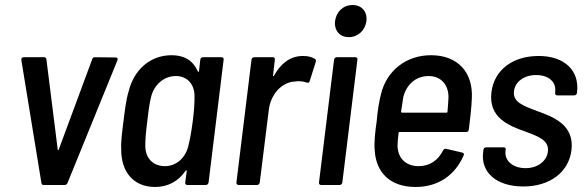

<svg xmlns="http://www.w3.org/2000/svg" viewBox="-20 -737 2329 765"><path d="M154 0H238C243 0 247 -3 249 -8L448 -497C451 -504 447 -508 441 -508L358 -509C353 -509 348 -506 347 -500L214 -141C213 -138 211 -138 210 -141L165 -500C165 -506 161 -509 156 -509H75C68 -509 64 -505 65 -498L145 -8C146 -3 148 0 154 0Z M778 -499 773 -454C772 -450 769 -449 768 -453C749 -496 714 -517 664 -517C577 -517 513 -458 492 -371C483 -342 477 -296 472 -254C467 -214 461 -170 463 -143C462 -52 512 8 598 8C648 8 690 -14 719 -56C721 -60 724 -59 724 -55L718 -10C717 -4 721 0 726 0H800C806 0 810 -4 811 -10L871 -499C872 -505 869 -509 863 -509H789C783 -509 779 -505 778 -499ZM731 -158C721 -111 685 -75 637 -75C588 -75 558 -109 559 -158C559 -184 561 -208 567 -255C572 -301 576 -326 582 -351C594 -399 632 -434 681 -434C728 -434 756 -399 755 -352C755 -325 754 -301 748 -254C742 -208 737 -183 731 -158Z M1187 -514C1134 -514 1097 -481 1072 -436C1070 -432 1067 -433 1068 -437L1075 -499C1076 -505 1073 -509 1067 -509H993C987 -509 983 -505 982 -499L922 -10C921 -4 925 0 931 0H1004C1010 0 1014 -4 1015 -10L1051 -299C1058 -359 1100 -408 1152 -412C1171 -415 1190 -413 1202 -408C1208 -406 1212 -407 1214 -414L1238 -490C1240 -495 1239 -500 1235 -502C1224 -509 1210 -514 1187 -514Z M1370 -589C1406 -589 1435 -616 1440 -653C1444 -691 1421 -717 1385 -717C1348 -717 1320 -691 1315 -653C1311 -616 1333 -589 1370 -589ZM1259 0H1333C1339 0 1343 -4 1344 -10L1404 -499C1405 -505 1402 -509 1396 -509H1322C1316 -509 1312 -505 1311 -499L1251 -10C1250 -4 1254 0 1259 0Z M1648 -75C1595 -75 1564 -109 1564 -158C1564 -172 1566 -189 1568 -207C1568 -210 1570 -211 1572 -211H1837C1843 -211 1847 -214 1848 -221C1853 -260 1859 -312 1860 -346C1865 -447 1806 -517 1697 -517C1597 -517 1520 -454 1498 -362C1490 -331 1484 -293 1481 -255C1475 -212 1470 -173 1473 -138C1478 -49 1535 8 1636 8C1726 8 1793 -39 1827 -117C1830 -123 1829 -127 1822 -129L1758 -144C1752 -145 1748 -143 1745 -137C1726 -99 1693 -75 1648 -75ZM1688 -434C1737 -434 1767 -399 1767 -350C1766 -333 1765 -313 1763 -292C1763 -289 1761 -288 1759 -288H1582C1580 -288 1578 -289 1578 -292C1581 -313 1584 -333 1587 -351C1600 -400 1636 -434 1688 -434Z M2065 6C2170 6 2246 -50 2257 -139C2269 -240 2185 -271 2119 -295C2066 -315 2022 -330 2028 -374C2032 -411 2068 -438 2116 -438C2169 -438 2197 -408 2192 -371V-367C2191 -361 2194 -357 2200 -357H2268C2274 -357 2278 -361 2279 -367V-369C2290 -455 2230 -514 2126 -514C2025 -514 1949 -460 1938 -369C1926 -268 2007 -236 2073 -213C2123 -194 2169 -179 2163 -133C2159 -96 2123 -67 2074 -67C2022 -67 1990 -98 1994 -134L1995 -140C1996 -146 1993 -150 1987 -150H1917C1911 -150 1907 -146 1906 -140L1905 -130C1895 -51 1957 6 2065 6Z"/></svg>

Font: Barlow Semi Condensed Medium
Style: Italic
Weight: 500
Width: 4
Italic angle: -7°
Designer: Jeremy Tribby
Foundry: Tribby Type
Version: Version 1.422;hotconv 1.0.109;makeotfexe 2.5.65596